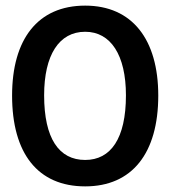

<svg xmlns="http://www.w3.org/2000/svg" viewBox="-20 -651 603 683"><path d="M283 12C450 12 543 -106 543 -311C543 -511 450 -631 283 -631C114 -631 23 -511 23 -311C23 -106 114 12 283 12ZM283 -82C190 -82 137 -158 137 -312C137 -455 190 -538 283 -538C374 -538 428 -455 428 -312C428 -158 374 -82 283 -82Z"/></svg>

Font: Inconsolata SemiExpanded
Style: Bold
Weight: 700
Width: 6
Monospace: yes
Designer: Raph Levien, Cyreal, Brenton Simpson
Foundry: Raph Levien, Cyreal, Google
Version: Version 3.100